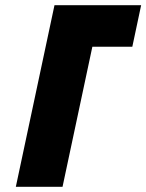

<svg xmlns="http://www.w3.org/2000/svg" viewBox="-20 -720 564 740"><path d="M41 0H221L336 -540H490L524 -700H190Z"/></svg>

Font: Advent Pro Black
Style: Italic
Weight: 900
Italic angle: -12°
Version: Version 3.000